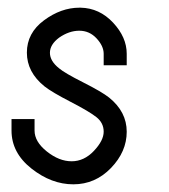

<svg xmlns="http://www.w3.org/2000/svg" viewBox="-20 -480 440 500"><path d="M187 -460H190Q239 -459 274.5 -421Q310 -383 310 -340V-310H250V-340Q250 -360 231.5 -380Q213 -400 186.5 -400Q160 -400 134 -382Q110 -364 110 -342.5Q110 -321 134 -302Q148 -290 196.5 -265.5Q245 -241 264 -226Q310 -189 310 -137Q310 -85 269 -42.5Q228 0 171 0Q114 0 62 -41Q10 -82 10 -140V-170H70V-140Q70 -111 102 -85.5Q134 -60 166.5 -60Q199 -60 224.5 -87Q250 -114 250 -137Q250 -160 231 -175Q212 -190 163.5 -215Q115 -240 96 -255Q50 -292 50 -343Q50 -394 94.5 -427Q139 -460 187 -460Z"/></svg>

Font: SOV_Station
Style: Bold
Weight: 700
Version: Version 1.00